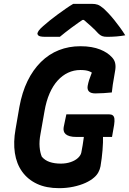

<svg xmlns="http://www.w3.org/2000/svg" viewBox="-20 -961 673 1001"><path d="M326 -365H548Q561 -365 568 -359.5Q575 -354 576.5 -342Q578 -330 575 -310L564 -247H379Q357 -247 343.5 -251Q330 -255 322.5 -261.5Q315 -268 312.5 -277.5Q310 -287 312 -298Q316 -316 319 -332Q322 -348 326 -365ZM399 -720Q431 -720 456.5 -715.5Q482 -711 502 -703Q522 -695 537 -685Q552 -675 562 -664Q576 -650 580 -633.5Q584 -617 581 -597Q578 -577 574.5 -558Q571 -539 568 -519.5Q565 -500 563 -479Q542 -477 520.5 -475.5Q499 -474 477 -474Q454 -474 444 -484Q434 -494 437 -513Q440 -529 444.5 -543.5Q449 -558 456 -575Q463 -592 471 -613L477 -569Q460 -584 443.5 -590Q427 -596 399 -596Q365 -596 335 -582Q305 -568 280.5 -541Q256 -514 238.5 -474Q221 -434 212 -381L191 -262Q184 -225 186.5 -195Q189 -165 198 -144Q214 -125 239 -116.5Q264 -108 297 -108Q325 -108 348.5 -116Q372 -124 386.5 -137.5Q401 -151 404 -166Q408 -186 411 -204.5Q414 -223 416.5 -242Q419 -261 421 -280H528L517 -253Q518 -220 514.5 -177.5Q511 -135 504 -94Q501 -78 493 -63Q485 -48 471 -36Q453 -20 425.5 -7.5Q398 5 362.5 12.5Q327 20 288 20Q221 20 173 -2.5Q125 -25 95.5 -66Q66 -107 57.5 -163.5Q49 -220 61 -287L81 -403Q95 -480 123.5 -538.5Q152 -597 193.5 -638Q235 -679 287 -699.5Q339 -720 399 -720ZM362 -941Q374 -941 392 -941Q410 -941 428 -941Q446 -941 458 -941Q477 -941 489.5 -936.5Q502 -932 521 -916Q532 -906 546.5 -890.5Q561 -875 575.5 -857Q590 -839 605 -818.5Q620 -798 633 -777Q612 -773 587.5 -771Q563 -769 539 -769Q522 -769 512 -773Q502 -777 492 -787Q478 -803 456 -823Q434 -843 397 -875L448 -857Q433 -857 415.5 -857Q398 -857 382 -857L438 -876Q388 -843 352.5 -816.5Q317 -790 292 -769H218Q201 -769 191.5 -771Q182 -773 178.5 -777.5Q175 -782 175 -787Q177 -794 182.5 -802Q188 -810 205 -825Q221 -839 240 -854.5Q259 -870 280.5 -885.5Q302 -901 322.5 -915.5Q343 -930 362 -941Z"/></svg>

Font: Rec Mono Semicasual
Style: Bold Italic
Weight: 700
Italic angle: -10°
Version: Version 1.085; ttfautohint (v1.8.4.7-5d5b)